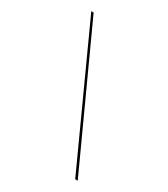

<svg xmlns="http://www.w3.org/2000/svg" viewBox="-153 -656 651 742"><g transform="rotate(30 173.0 -285.0)"><path d="M314.5 11.3H303.2L32.3 -582.3H42.7Z"/></g></svg>

Font: Playfair 144pt SemiExpanded SemiBold
Style: Regular
Weight: 600
Width: 6
Designer: Claus Eggers Sørensen
Foundry: Claus Eggers Sørensen
Version: Version 2.203